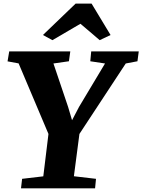

<svg xmlns="http://www.w3.org/2000/svg" viewBox="-20 -1022 773 1042"><path d="M94 0 100 -51.5 215 -65 243 -295 81 -678 21 -689 30 -743H361.5L354 -689.5L270 -677.5L349.5 -442L371 -369.5L409 -442L550 -677.5L470 -689.5L475 -743H733L726 -689.5L662.5 -677.5L411 -295L381 -65.5L501 -51.5L496 0ZM213 -832 390.5 -1002.5H477L580 -832L521 -804Q495 -826 469 -848.5Q443 -871 416.5 -893Q378.5 -871 340.5 -848.5Q302.5 -826 264.5 -804Z"/></svg>

Font: Merriweather Light 18pt Black
Style: Italic
Weight: 900
Italic angle: -7.8°
Version: Version 2.101